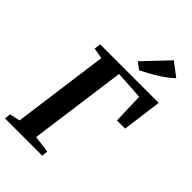

<svg xmlns="http://www.w3.org/2000/svg" viewBox="-291 -1094 1192 1192"><g transform="rotate(45 305.0 -498.0)"><path d="M4 0 8 -40 76.5 -55 162 -687.5 91 -700.5 96.5 -743H610.5L576 -483L504.5 -482.5L498 -684L309.5 -696L222.5 -55L335 -40L331 0ZM381.5 -800 336 -834 490 -996.5 579 -928.5Q549.5 -900 514.2 -876.2Q479 -852.5 444.2 -833.2Q409.5 -814 381.5 -800Z"/></g></svg>

Font: Merriweather 48pt
Style: Bold Italic
Weight: 700
Italic angle: -7.8°
Version: Version 2.101